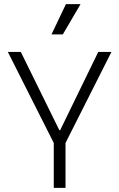

<svg xmlns="http://www.w3.org/2000/svg" viewBox="-20 -912 579 932"><path d="M241 0V-218L18 -660H81L268 -280H272L457 -660H521L298 -218V0ZM285 -745H230L300 -892H371Z"/></svg>

Font: Bricolage Grotesque 10pt ExtraLight
Style: Regular
Weight: 200
Designer: Mathieu Triay
Foundry: Atelier Triay
Version: Version 1.000; ttfautohint (v1.8.4.7-5d5b);gftools[0.9.32]